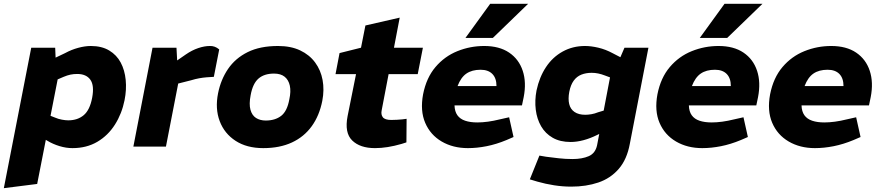

<svg xmlns="http://www.w3.org/2000/svg" viewBox="-55 -765 4589 1002"><path d="M323 8Q290 8 255.5 -2.5Q221 -13 193 -30L141 -60L200 -164L233 -151Q249 -144 268 -140.5Q287 -137 301 -137Q350 -137 382 -164Q414 -191 426 -255Q438 -319 416.5 -349Q395 -379 348 -379Q329 -379 312.5 -375.5Q296 -372 277 -364L242 -349L222 -458L285 -488Q318 -506 353.5 -515.5Q389 -525 419 -525Q476 -525 515 -501.5Q554 -478 575 -438.5Q596 -399 601 -348Q606 -297 595 -242Q581 -172 545 -115Q509 -58 453 -25Q397 8 323 8ZM-35 217 108 -516H233L237 -420L254 -392L139 195Z M641 0 741 -516H866L871 -422L834 -425L915 -481Q947 -503 979.5 -514Q1012 -525 1040 -525Q1067 -526 1089 -507L1061 -364Q1041 -363 1022.5 -361.5Q1004 -360 984.5 -356.5Q965 -353 942 -346L875 -329L811 0Z M1319 8Q1233 8 1174.5 -30Q1116 -68 1091.5 -133Q1067 -198 1083 -278Q1097 -349 1135 -405Q1173 -461 1237.5 -493Q1302 -525 1396 -525Q1463 -525 1511.5 -502Q1560 -479 1589.5 -439Q1619 -399 1628.5 -347.5Q1638 -296 1627 -239Q1612 -162 1572 -106.5Q1532 -51 1468.5 -21.5Q1405 8 1319 8ZM1332 -136Q1381 -136 1412.5 -160.5Q1444 -185 1455 -247Q1464 -288 1457.5 -318Q1451 -348 1430.5 -364.5Q1410 -381 1375 -381Q1324 -381 1294 -355Q1264 -329 1253 -268Q1244 -222 1252 -192.5Q1260 -163 1281 -149.5Q1302 -136 1332 -136Z M1902 8Q1824 8 1783 -32Q1742 -72 1759 -159L1803 -378H1696L1717 -488L1829 -516L1852 -632L2031 -673L2001 -516H2152L2125 -378H1973L1937 -190Q1932 -167 1943 -153Q1954 -139 1987 -139Q2004 -139 2017.5 -140Q2031 -141 2044 -142L2067 -145L2066 -22L2041 -14Q2003 -3 1968.5 2.5Q1934 8 1902 8Z M2387 8Q2309 8 2250 -26.5Q2191 -61 2164 -124Q2137 -187 2153 -273Q2170 -359 2217.5 -415Q2265 -471 2332 -498Q2399 -525 2472 -525Q2551 -525 2602 -490.5Q2653 -456 2673 -395.5Q2693 -335 2678 -258L2669 -215H2317Q2318 -183 2332 -163.5Q2346 -144 2372.5 -135Q2399 -126 2436 -126Q2462 -126 2491.5 -130Q2521 -134 2553 -142L2602 -153L2625 -50L2588 -34Q2535 -12 2484.5 -2Q2434 8 2387 8ZM2333 -316H2536Q2536 -357 2514.5 -379Q2493 -401 2453 -401Q2408 -401 2379 -381Q2350 -361 2333 -316ZM2374 -567 2503 -745H2701L2517 -567Z M2926 209Q2882 209 2837 202Q2792 195 2750 183L2710 171L2760 47L2795 53Q2826 57 2861 61Q2896 65 2933 65Q2983 65 3017.5 50Q3052 35 3061 -7L3135 -395L3164 -423L3204 -516H3329L3232 -15Q3217 67 3174 116.5Q3131 166 3067.5 187.5Q3004 209 2926 209ZM2923 -24Q2868 -24 2829.5 -46Q2791 -68 2769 -106Q2747 -144 2741 -192.5Q2735 -241 2745 -293Q2760 -363 2794.5 -415Q2829 -467 2881.5 -496Q2934 -525 2998 -525Q3030 -525 3068 -516Q3106 -507 3143 -487L3195 -460L3145 -355L3102 -371Q3084 -378 3067 -381.5Q3050 -385 3033 -385Q3003 -385 2979 -375.5Q2955 -366 2939 -344Q2923 -322 2916 -286Q2909 -249 2915.5 -222Q2922 -195 2943.5 -180.5Q2965 -166 2999 -166Q3014 -166 3031.5 -169Q3049 -172 3066 -179L3096 -188L3122 -90L3062 -61Q3026 -43 2990.5 -33.5Q2955 -24 2923 -24Z M3610 8Q3532 8 3473 -26.5Q3414 -61 3387 -124Q3360 -187 3376 -273Q3393 -359 3440.5 -415Q3488 -471 3555 -498Q3622 -525 3695 -525Q3774 -525 3825 -490.5Q3876 -456 3896 -395.5Q3916 -335 3901 -258L3892 -215H3540Q3541 -183 3555 -163.5Q3569 -144 3595.5 -135Q3622 -126 3659 -126Q3685 -126 3714.5 -130Q3744 -134 3776 -142L3825 -153L3848 -50L3811 -34Q3758 -12 3707.5 -2Q3657 8 3610 8ZM3556 -316H3759Q3759 -357 3737.5 -379Q3716 -401 3676 -401Q3631 -401 3602 -381Q3573 -361 3556 -316ZM3597 -567 3726 -745H3924L3740 -567Z M4198 8Q4120 8 4061 -26.5Q4002 -61 3975 -124Q3948 -187 3964 -273Q3981 -359 4028.5 -415Q4076 -471 4143 -498Q4210 -525 4283 -525Q4362 -525 4413 -490.5Q4464 -456 4484 -395.5Q4504 -335 4489 -258L4480 -215H4128Q4129 -183 4143 -163.5Q4157 -144 4183.5 -135Q4210 -126 4247 -126Q4273 -126 4302.5 -130Q4332 -134 4364 -142L4413 -153L4436 -50L4399 -34Q4346 -12 4295.5 -2Q4245 8 4198 8ZM4144 -316H4347Q4347 -357 4325.5 -379Q4304 -401 4264 -401Q4219 -401 4190 -381Q4161 -361 4144 -316Z"/></svg>

Font: REM
Style: Bold Italic
Weight: 700
Italic angle: -11°
Designer: Octavio Pardo
Foundry: Ashler Design
Version: Version 1.005;gftools[0.9.28]